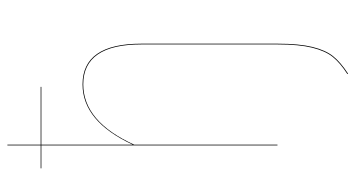

<svg xmlns="http://www.w3.org/2000/svg" viewBox="-241 -529 961 519"><g transform="rotate(-90 239.5 -269.5)"><path d="M271 -526.9Q380.9 -526.9 380.9 -368.2V1Q380.9 58.6 372.1 94.5Q363.3 130.4 346.9 150.6Q330.6 170.9 299.8 190.9L298.8 189Q329.1 169.4 345.2 149.4Q361.3 129.4 370.1 93.8Q378.9 58.1 378.9 1V-368.2Q378.9 -524.9 271 -524.9Q170.4 -524.9 107.9 -387.2V0H106V-638.2H43.9V-640.1H106V-730H107.9V-640.1H264.2V-638.2H107.9V-391.1Q170.9 -526.9 271 -526.9Z"/></g></svg>

Font: Fira Sans Compressed Two
Style: Regular
Weight: 100
Width: 1
Designer: Carrois Corporate & Edenspiekermann AG
Foundry: Carrois Corporate GbR & Edenspiekermann AG
Version: Version 4.203;PS 004.203;hotconv 1.0.88;makeotf.lib2.5.64775